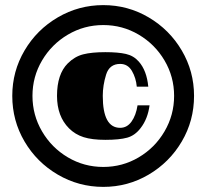

<svg xmlns="http://www.w3.org/2000/svg" viewBox="-20 -726 808 751"><path d="M28 -351Q28 -447 76 -528.5Q124 -610 206 -658Q288 -706 384 -706Q480 -706 561.5 -658Q643 -610 691 -528.5Q739 -447 739 -351Q739 -254 691 -172.5Q643 -91 561.5 -43Q480 5 384 5Q288 5 206 -43Q124 -91 76 -172.5Q28 -254 28 -351ZM661 -351Q661 -426 623.5 -489.5Q586 -553 522.5 -590.5Q459 -628 384 -628Q309 -628 245.5 -590.5Q182 -553 144.5 -489.5Q107 -426 107 -351Q107 -276 144.5 -212Q182 -148 245.5 -110.5Q309 -73 384 -73Q459 -73 522.5 -110.5Q586 -148 623.5 -212Q661 -276 661 -351ZM250 -224Q203 -271 203 -351Q203 -436 245 -478Q272 -505 305.5 -513.5Q339 -522 392 -522Q442 -522 472.5 -515Q503 -508 523 -485Q554 -450 560 -387H515Q512 -421 496 -448.5Q480 -476 450 -476Q408 -476 395 -434Q382 -392 382 -351Q382 -226 450 -226Q477 -226 494.5 -250.5Q512 -275 518 -314H565Q558 -261 530 -225Q508 -196 477.5 -187.5Q447 -179 392 -179Q340 -179 307 -189.5Q274 -200 250 -224Z"/></svg>

Font: Notable
Style: Regular
Weight: 400
Designer: Multiple Designers
Foundry: Google, Inc.
Version: Version 1.100